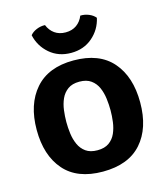

<svg xmlns="http://www.w3.org/2000/svg" viewBox="-116 -863 837 967"><g transform="rotate(-15 302.0 -379.5)"><path d="M32.5 -274.5Q32.5 -407.5 101.2 -486.2Q170 -565 301.5 -565Q435.5 -565 503.8 -486.5Q572 -408 572 -274.5Q572 -140 503.5 -62.8Q435 14.5 301.5 14.5Q168 14.5 100.2 -63.5Q32.5 -141.5 32.5 -274.5ZM187 -274.5Q187 -245 191 -214Q195 -183 207 -156.2Q219 -129.5 242 -113Q265 -96.5 302.5 -96.5Q340 -96.5 363 -113Q386 -129.5 397.8 -156.2Q409.5 -183 413.5 -214Q417.5 -245 417.5 -274.5Q417.5 -304 413.5 -335.5Q409.5 -367 397.8 -393.8Q386 -420.5 363 -437.2Q340 -454 302.5 -454Q265 -454 242 -437.2Q219 -420.5 207 -393.8Q195 -367 191 -335.5Q187 -304 187 -274.5ZM471.5 -742Q458.5 -683 413 -643.8Q367.5 -604.5 301.5 -604.5Q235.5 -604.5 190 -643.8Q144.5 -683 131.5 -742Q144 -757.5 165.5 -766.2Q187 -775 209.5 -774Q221 -745 244.5 -728.2Q268 -711.5 301.5 -711.5Q335 -711.5 358.5 -728.2Q382 -745 393.5 -774Q416 -775 437.5 -766.2Q459 -757.5 471.5 -742Z"/></g></svg>

Font: Signika Negative SC
Style: Bold
Weight: 700
Designer: Anna Giedryś
Foundry: Anna Giedryś
Version: Version 2.000; ttfautohint (v1.8.3) -l 8 -r 50 -G 200 -x 9 -